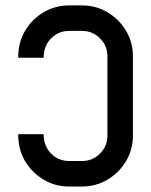

<svg xmlns="http://www.w3.org/2000/svg" viewBox="-20 -681 556 706"><path d="M281.2 4.9H234.4Q182.6 4.9 140.1 -20.5Q97.7 -45.9 72.3 -88.4Q46.9 -130.9 46.9 -187.5H140.6Q140.6 -143.6 168 -116.2Q195.3 -88.9 234.4 -88.9H281.2Q320.3 -88.9 347.7 -116.2Q375 -143.6 375 -182.6V-473.6Q375 -512.7 347.7 -540Q320.3 -567.4 281.2 -567.4H234.4Q195.3 -567.4 168 -540Q140.6 -512.7 140.6 -468.8H46.9Q46.9 -525.4 72.3 -567.9Q97.7 -610.4 140.1 -635.7Q182.6 -661.1 234.4 -661.1H281.2Q333 -661.1 375.5 -635.7Q418 -610.4 443.4 -567.9Q468.8 -525.4 468.8 -473.6V-182.6Q468.8 -130.9 443.4 -88.4Q418 -45.9 375.5 -20.5Q333 4.9 281.2 4.9Z"/></svg>

Font: Lambda
Style: Regular
Weight: 400
Designer: GGBotNet
Version: 0.22